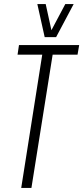

<svg xmlns="http://www.w3.org/2000/svg" viewBox="-20 -921 408 941"><path d="M360 -653H238L134 0H84L187 -653H66L73 -700H368ZM341 -901 255 -739H199L163 -901H204L232 -773L300 -901Z"/></svg>

Font: Georama Condensed Light
Style: Italic
Weight: 300
Width: 3
Italic angle: -9°
Designer: Jean-Baptiste Levee
Foundry: Production Type
Version: Version 1.000